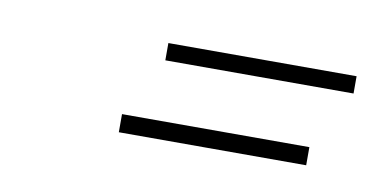

<svg xmlns="http://www.w3.org/2000/svg" viewBox="-30 -315 430 219"><g transform="rotate(10 185.0 -206.0)"><path d="M152 -241V-261H370V-241ZM114 -151V-172H331V-151Z"/></g></svg>

Font: MonteCarlo
Style: Regular
Weight: 400
Designer: Robert E. Leuschke
Foundry: Robert E. Leuschke
Version: Version 1.010; ttfautohint (v1.8.3)